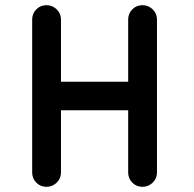

<svg xmlns="http://www.w3.org/2000/svg" viewBox="-20 -720 749 740"><path d="M104 -55V-645Q104 -668 120 -684Q136 -700 159 -700Q182 -700 198.5 -684Q215 -668 215 -645V-405H474V-645Q474 -668 490 -684Q506 -700 529 -700Q552 -700 568.5 -684Q585 -668 585 -645V-55Q585 -32 568.5 -16Q552 0 529 0Q506 0 490 -16Q474 -32 474 -55V-295H215V-55Q215 -32 198.5 -16Q182 0 159 0Q136 0 120 -16Q104 -32 104 -55Z"/></svg>

Font: Quicksand
Style: Bold
Weight: 700
Designer: Andrew Paglinawan
Foundry: Andrew Paglinawan
Version: 1.002